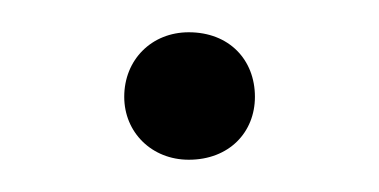

<svg xmlns="http://www.w3.org/2000/svg" viewBox="-20 -381 235 119"><path d="M97 -361C74 -361 57 -344 57 -321C57 -299 74 -282 97 -282C122 -282 138 -299 138 -321C138 -344 122 -361 97 -361Z"/></svg>

Font: Fira Sans ExtraLight
Style: Regular
Weight: 200
Designer: bBox Type GmbH & Carrois Corporate GbR & Edenspiekermann AG
Foundry: bBox Type GmbH & Carrois Corporate GbR & Edenspiekermann AG
Version: Version 4.300;PS 004.300;hotconv 1.0.88;makeotf.lib2.5.64775